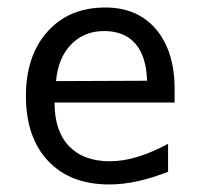

<svg xmlns="http://www.w3.org/2000/svg" viewBox="-20 -485 540 517"><path d="M450.2 -245.1V-209H127V-207Q127 -131.8 166 -91.3Q205.1 -50.8 275.4 -50.8Q311.5 -50.8 350.1 -62.5Q388.7 -74.2 432.6 -97.7V-22.5Q390.6 -5.9 351.1 2.9Q311.5 11.7 274.4 11.7Q168.9 11.7 109.4 -51.8Q49.8 -115.2 49.8 -226.6Q49.8 -335 107.9 -399.9Q166 -464.8 263.7 -464.8Q350.6 -464.8 400.4 -405.8Q450.2 -346.7 450.2 -245.1ZM376 -267.6Q374 -333 344.7 -367.2Q315.4 -401.4 259.8 -401.4Q207 -401.4 171.9 -365.7Q136.7 -330.1 130.9 -266.6Z"/></svg>

Font: BabelStone Pseudographica
Style: Regular
Weight: 400
Designer: Andrew West
Foundry: BabelStone
Version: Version 16.0.0